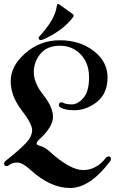

<svg xmlns="http://www.w3.org/2000/svg" viewBox="-36 -920 590 962"><path d="M0 0ZM157.7 -730Q157.7 -733.4 162.6 -738.8Q241.7 -824.7 249 -892.1Q250 -900.4 254.9 -900.4Q257.8 -900.4 262.2 -897L328.1 -849.6Q333 -846.2 333 -842Q333 -837.9 330.1 -834Q290 -780.8 222.2 -743.2Q178.7 -719.2 168.5 -719.2Q157.7 -719.2 157.7 -730ZM-15.6 -100.1Q-15.6 -108.4 -5.9 -115.7Q60.1 -167.5 92.5 -201.7Q125 -235.8 125 -267.8Q125 -299.8 71.3 -369.4Q17.6 -439 17.6 -514.2Q17.6 -589.4 91.3 -653.8Q165 -718.3 264.2 -718.3Q363.3 -718.3 433.1 -665Q502.9 -611.8 502.9 -532.2Q502.9 -452.6 450.7 -410.2Q398.4 -367.7 335 -367.7Q290.5 -367.7 268.1 -380.9Q258.8 -386.2 258.8 -392.6Q258.8 -407.2 270.5 -407.2Q276.9 -407.2 282.2 -404.3Q294.9 -397 324.2 -397Q353.5 -397 381.8 -429.2Q410.2 -461.4 410.2 -532.5Q410.2 -603.5 368.7 -647.2Q327.1 -690.9 263.9 -690.9Q200.7 -690.9 167 -650.9Q133.3 -610.8 133.3 -557.6Q133.3 -504.4 181.4 -443.8Q229.5 -383.3 229.5 -333.7Q229.5 -284.2 159.2 -219.7Q147.5 -209 147.5 -201.4Q147.5 -193.8 162.1 -189.9Q188 -183.1 209.5 -163.6Q314.9 -67.9 380.4 -67.9Q445.8 -67.9 492.7 -127Q500 -136.2 507.8 -136.2Q520 -136.2 520 -124.5Q520 -117.2 514.6 -110.4Q414.1 22 315.2 22Q216.3 22 116.2 -69.3Q76.7 -105.5 51 -105.5Q25.4 -105.5 10.3 -93.3Q3.4 -87.9 -3.4 -87.9Q-15.6 -87.9 -15.6 -100.1Z"/></svg>

Font: UnifrakturMaguntia
Style: Book
Weight: 400
Designer: j. 'mach' wust, Gerrit Ansmann, Georg Duffner, based on a font by Peter Wiegel, original typeface by Carl Albert Fahrenw
Version: Version 2017-03-19